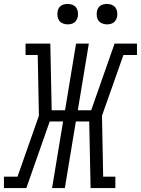

<svg xmlns="http://www.w3.org/2000/svg" viewBox="-54 -957 717 977"><path d="M-34 0V-58H35L144 -368L138 -677H76V-735H202L209 -396H277L333 -735H398L342 -396H410L529 -735H643V-677H574L465 -368L471 -58H533V0H407L400 -339H332L276 0H211L267 -339H199L80 0ZM490 -833Q478 -833 466.5 -837.5Q455 -842 448 -851Q441 -860 439 -872.5Q437 -885 439 -898Q440 -906 444.5 -914.5Q449 -923 456.5 -928Q464 -933 473 -935Q482 -937 490 -937Q503 -937 514.5 -932.5Q526 -928 533 -919Q540 -910 542 -897.5Q544 -885 542 -872Q540 -864 535.5 -855.5Q531 -847 523.5 -842Q516 -837 507.5 -835Q499 -833 490 -833ZM290 -833Q278 -833 266.5 -837.5Q255 -842 248 -851Q241 -860 239 -872.5Q237 -885 239 -898Q240 -906 244.5 -914.5Q249 -923 256.5 -928Q264 -933 273 -935Q282 -937 290 -937Q303 -937 314.5 -932.5Q326 -928 333 -919Q340 -910 342 -897.5Q344 -885 342 -872Q340 -864 335.5 -855.5Q331 -847 323.5 -842Q316 -837 307.5 -835Q299 -833 290 -833Z"/></svg>

Font: Iosevka Curly Slab LtEx
Style: Italic
Weight: 300
Width: 7
Italic angle: -9°
Monospace: yes
Designer: Belleve Invis
Foundry: Belleve Invis
Version: Version 11.1.0; ttfautohint (v1.8.3)